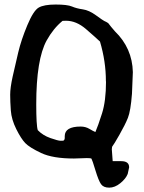

<svg xmlns="http://www.w3.org/2000/svg" viewBox="-20 -696 640 856"><path d="M572.3 -374.5 568.4 -278.3Q562.5 -201.2 550.3 -170.7Q538.1 -140.1 512.5 -95.2Q486.8 -50.3 482.7 -46.1Q478.5 -42 478.5 -30.3L482.4 22.5H520.5Q555.7 22.5 555.7 49.8V50.3L549.3 79.6Q541 100.6 516.6 120.6Q492.2 140.6 466.8 140.6Q441.4 140.6 430.4 125Q419.4 109.4 405.5 63.5Q391.6 17.6 387.7 11.2Q383.8 8.8 367.2 8.8L309.6 10.7Q215.3 10.7 163.3 -13.9Q111.3 -38.6 92.8 -57.9Q74.2 -77.1 52.7 -120.1Q31.2 -163.1 28.3 -203.1Q25.4 -243.2 25.4 -273.9Q25.4 -304.7 36.6 -355.5Q47.9 -406.2 61.3 -462.4Q74.7 -518.6 101.8 -583.5Q128.9 -648.4 152.3 -662.1Q175.8 -675.8 228 -675.8Q280.3 -675.8 300.8 -667Q321.3 -658.2 349.1 -654.3Q377 -650.4 408.4 -627.4Q439.9 -604.5 444.8 -602.5Q463.9 -594.2 466.8 -587.4Q467.8 -585.4 475.1 -576.7L492.2 -556.6Q569.8 -481.4 572.3 -374.5ZM262.2 -68.8Q268.6 -71.8 268.6 -81.1V-88.9Q268.6 -131.8 339.8 -131.8Q361.3 -131.8 378.9 -121.3Q396.5 -110.8 405.3 -107.4Q417 -134.3 434.8 -190.2Q452.6 -246.1 452.6 -332L452.1 -334V-335Q452.1 -421.9 425.8 -510.7Q406.2 -529.3 363.3 -566.4Q320.3 -603.5 274.4 -603.5Q266.1 -603.5 258.8 -603Q217.8 -569.3 188 -515.6Q141.6 -431.2 141.6 -231Q141.6 -136.7 148.4 -115.7Q170.9 -92.3 205.1 -80.3Q239.3 -68.4 250 -68.4Z"/></svg>

Font: Drukaatie burti
Style: Demi
Weight: 600
Version: Version 0.14